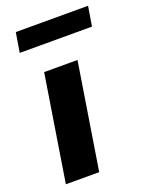

<svg xmlns="http://www.w3.org/2000/svg" viewBox="-134 -774 654 844"><g transform="rotate(-20 192.5 -352.0)"><path d="M25 0 104 -496H260L181 0ZM32 -612 47 -704H385L370 -612Z"/></g></svg>

Font: Nunito Sans 10pt ExtraBold
Style: Italic
Weight: 800
Italic angle: -9°
Designer: Vernon Adams
Foundry: Vernon Adams
Version: Version 3.101;gftools[0.9.27]